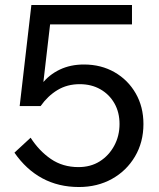

<svg xmlns="http://www.w3.org/2000/svg" viewBox="-20 -735 639 771"><path d="M103 -182Q137 -129 184.5 -96.5Q232 -64 295 -64Q344 -64 380.5 -87Q417 -110 438.5 -149.5Q460 -189 460 -237Q460 -284 439.5 -320Q419 -356 383 -376.5Q347 -397 300 -397Q250 -397 211 -373.5Q172 -350 143 -309L108 -312Q120 -362 148.5 -398.5Q177 -435 220 -455.5Q263 -476 317 -476Q386 -476 440 -445Q494 -414 525 -360Q556 -306 556 -237Q556 -164 522 -106.5Q488 -49 429.5 -16.5Q371 16 297 16Q215 16 150 -19Q85 -54 38 -122ZM510 -637H148L185 -670L143 -309H59L106 -715H510Z"/></svg>

Font: Wix Madefor Display Medium
Style: Regular
Weight: 500
Designer: Dalton Maag Ltd
Foundry: Dalton Maag Ltd
Version: Version 3.100